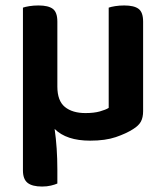

<svg xmlns="http://www.w3.org/2000/svg" viewBox="-20 -500 607 703"><path d="M134 183Q98 183 81 169.5Q64 156 64 124V-472Q72 -475 87.5 -477.5Q103 -480 121 -480Q157 -480 173.5 -467.5Q190 -455 190 -421V-183Q190 -131 217.5 -108.5Q245 -86 293 -86Q324 -86 345.5 -92Q367 -98 378 -105V-472Q386 -475 401.5 -477.5Q417 -480 435 -480Q471 -480 487.5 -467.5Q504 -455 504 -421V-93Q504 -70 496 -55Q488 -40 467 -27Q442 -11 404 2Q366 15 310 15Q223 15 180 -28Q185 7 187.5 44Q190 81 190 121V172Q181 176 166.5 179.5Q152 183 134 183Z"/></svg>

Font: Baloo Da 2 SemiBold
Style: Regular
Weight: 600
Designer: Noopur Datye, Sulekha Rajkumar and Ek Type
Foundry: Ek Type
Version: Version 1.640;hotconv 1.0.111;makeotfexe 2.5.65597; ttfautoh